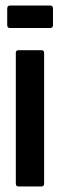

<svg xmlns="http://www.w3.org/2000/svg" viewBox="-20 -672 217 692"><path d="M46 0Q37 0 37 -11V-481Q37 -491 46 -491H130Q139 -491 139 -481V-11Q139 0 130 0ZM16 -571Q6 -571 6 -582V-641Q6 -652 16 -652H161Q171 -652 171 -641V-582Q171 -571 161 -571Z"/></svg>

Font: Sofia Sans Extra Condensed
Style: Bold
Weight: 700
Designer: Botio Nikoltchev, Ani Petrova
Foundry: lettersoup
Version: Version 4.101